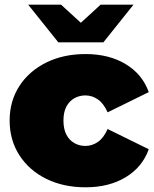

<svg xmlns="http://www.w3.org/2000/svg" viewBox="-20 -787 655 817"><path d="M344 10Q250 10 177 -26Q104 -62 62.5 -126.5Q21 -191 21 -274Q21 -357 62.5 -421Q104 -485 177 -521Q250 -557 344 -557Q444 -557 515 -514Q586 -471 613 -395L438 -309Q421 -347 396.5 -364Q372 -381 343 -381Q318 -381 296.5 -369Q275 -357 262.5 -333.5Q250 -310 250 -274Q250 -238 262.5 -214Q275 -190 296.5 -178Q318 -166 343 -166Q372 -166 396.5 -183Q421 -200 438 -238L613 -152Q586 -76 515 -33Q444 10 344 10ZM228 -607 100 -767H240L382 -637H266L408 -767H548L420 -607Z"/></svg>

Font: MOST Montserrat Black
Style: Regular
Weight: 900
Designer: Julieta Ulanovsky
Foundry: Julieta Ulanovsky
Version: Version 8.000;March 11, 2024;FontCreator 15.0.0.2926 64-bit